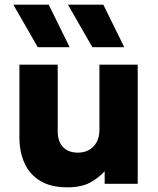

<svg xmlns="http://www.w3.org/2000/svg" viewBox="-20 -787 678 822"><path d="M268.1 15Q198.4 15 152.9 -12.2Q107.5 -39.4 85.3 -87.7Q63.1 -136 63.1 -199.8V-510H227.1V-224.2Q227.1 -182.2 249.4 -157.9Q271.6 -133.5 314.1 -133.5Q341.5 -133.5 362.2 -145.7Q382.9 -157.9 394.2 -179.4Q405.6 -201 405.6 -229.5V-510H569.6V0H428.1V-54Q403.6 -26.2 366.1 -5.6Q328.5 15 268.1 15ZM375.4 -585 270.9 -767H422.4L511.9 -585ZM141.6 -585 37.1 -767H188.6L278.1 -585Z"/></svg>

Font: Geologica Thin
Style: Regular
Weight: 100
Version: Version 1.010;gftools[0.9.28]